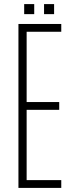

<svg xmlns="http://www.w3.org/2000/svg" viewBox="-20 -917 354 937"><path d="M70 0V-800H279V-762H110V-419H269V-381H110V-38H279V0ZM195 -848V-897H244V-848ZM98 -848V-897H147V-848Z"/></svg>

Font: Big Shoulders Text SC Thin
Style: Regular
Weight: 100
Designer: Patric King
Foundry: XO Type Co
Version: Version 2.002